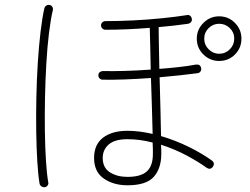

<svg xmlns="http://www.w3.org/2000/svg" viewBox="-20 -768 1040 800"><path d="M511 4Q453 4 412.5 -24Q372 -52 372 -110Q372 -166 409.5 -194.5Q447 -223 511 -223Q537 -223 563.5 -219.5Q590 -216 616 -210Q615 -258 613 -320Q611 -382 609 -443Q553 -439 499.5 -437Q446 -435 407 -436Q400 -436 394.5 -442Q389 -448 390 -455Q390 -463 396 -467.5Q402 -472 409 -472Q447 -471 499.5 -472.5Q552 -474 608 -478Q607 -530 606 -575.5Q605 -621 604 -652Q557 -648 509 -646Q461 -644 419 -644Q412 -644 406.5 -649.5Q401 -655 401 -662Q401 -670 406.5 -675Q412 -680 419 -680Q474 -680 535.5 -683Q597 -686 655.5 -692Q714 -698 758 -705Q766 -707 772 -702.5Q778 -698 779 -690Q781 -683 776.5 -677Q772 -671 764 -669Q737 -665 706 -661.5Q675 -658 641 -655Q641 -626 642 -580Q643 -534 644 -481Q685 -484 725 -488.5Q765 -493 797 -499Q815 -501 818 -484Q820 -477 815.5 -470.5Q811 -464 803 -463Q736 -454 645 -446Q647 -380 648.5 -314.5Q650 -249 651 -201Q712 -183 767.5 -155.5Q823 -128 863 -99Q877 -88 867 -73Q856 -59 841 -69Q805 -95 756 -121Q707 -147 651 -165Q652 -152 652 -141.5Q652 -131 652 -126Q652 -67 621 -31.5Q590 4 511 4ZM511 -31Q567 -31 592 -54Q617 -77 617 -126Q617 -134 617 -146Q617 -158 616 -174Q563 -188 511 -188Q458 -188 433 -166Q408 -144 408 -110Q408 -69 438 -50Q468 -31 511 -31ZM167 12Q160 13 153.5 9Q147 5 145 -2Q139 -37 135.5 -93.5Q132 -150 131 -219Q130 -288 131.5 -362Q133 -436 137.5 -506.5Q142 -577 149 -636Q156 -695 165 -734Q167 -741 173.5 -745Q180 -749 187 -747Q194 -746 198 -739.5Q202 -733 200 -725Q191 -687 184 -629.5Q177 -572 173 -502.5Q169 -433 167.5 -361Q166 -289 167 -221Q168 -153 171.5 -98Q175 -43 181 -9Q183 -2 178.5 4.5Q174 11 167 12ZM893 -514Q855 -514 827.5 -541Q800 -568 800 -607Q800 -645 827.5 -672.5Q855 -700 893 -700Q932 -700 959 -672.5Q986 -645 986 -607Q986 -568 959 -541Q932 -514 893 -514ZM893 -544Q919 -544 937.5 -562.5Q956 -581 956 -607Q956 -633 937.5 -651Q919 -669 893 -669Q868 -669 849.5 -651Q831 -633 831 -607Q831 -581 849.5 -562.5Q868 -544 893 -544Z"/></svg>

Font: Zen Maru Gothic Light
Style: Regular
Weight: 300
Designer: Yoshimichi Ohira
Foundry: Positype
Version: Version 1.001